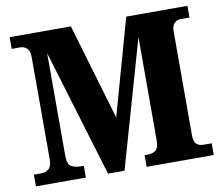

<svg xmlns="http://www.w3.org/2000/svg" viewBox="-78 -810 1053 905"><g transform="rotate(-10 448.0 -357.0)"><path d="M23 0V-56H55Q79 -56 94 -68Q109 -80 109 -114V-600Q109 -633 95.5 -645.5Q82 -658 65 -658H23V-714H316L452 -254L581 -714H874V-658H830Q814 -658 801.5 -646Q789 -634 789 -602V-111Q789 -80 801 -68Q813 -56 836 -56H874V0H553V-56H565Q595 -56 608 -68.5Q621 -81 621 -117V-609L447 0H368L184 -609V-119Q184 -77 202.5 -66.5Q221 -56 254 -56H262V0Z"/></g></svg>

Font: Noto Serif Thai SemiCondensed ExtraBold
Style: Regular
Weight: 800
Width: 4
Designer: Monotype Design Team
Foundry: Monotype Imaging Inc.
Version: Version 2.002; ttfautohint (v1.8.4.7-5d5b)